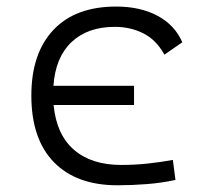

<svg xmlns="http://www.w3.org/2000/svg" viewBox="-20 -547 626 577"><path d="M333 9.8Q209.5 9.8 141.8 -59.8Q74.2 -129.4 74.2 -259.8Q74.2 -386.7 140.4 -457Q206.5 -527.3 329.1 -527.3Q401.9 -527.3 453.9 -499.3Q505.9 -471.2 527.8 -419.9L474.1 -382.8Q449.2 -427.7 410.4 -447Q371.6 -466.3 325.2 -466.3Q243.2 -466.3 194.8 -420.4Q146.5 -374.5 140.6 -289.1H382.8V-231.4H141.1Q149.4 -143.1 201.9 -97.2Q254.4 -51.3 344.7 -51.3Q384.3 -51.3 423.3 -55.4Q462.4 -59.6 499.5 -66.4L507.3 -6.3Q465.3 2.9 420.7 6.3Q376 9.8 333 9.8Z"/></svg>

Font: Cascadia Mono PL Light
Style: Regular
Weight: 300
Monospace: yes
Designer: Aaron Bell
Foundry: Saja Typeworks
Version: Version 2404.023; ttfautohint (v1.8.4)